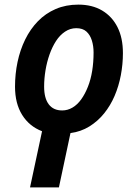

<svg xmlns="http://www.w3.org/2000/svg" viewBox="-20 -571 591 831"><path d="M162 -3Q107 -24 76 -73.5Q45 -123 45 -196Q45 -251 56 -303Q67 -355 89 -400Q111 -445 144 -479Q177 -513 221 -532Q265 -551 319 -551Q379 -551 422 -525.5Q465 -500 488.5 -453.5Q512 -407 512 -341Q512 -293 503 -245.5Q494 -198 476 -156Q458 -114 430.5 -80Q403 -46 366.5 -23.5Q330 -1 285 5L235 240H110ZM249 -93Q273 -93 294 -105.5Q315 -118 331.5 -141Q348 -164 360.5 -195.5Q373 -227 379 -264.5Q385 -302 385 -344Q385 -372 377.5 -396Q370 -420 354 -434.5Q338 -449 310 -449Q284 -449 261.5 -434Q239 -419 222.5 -393.5Q206 -368 194.5 -335.5Q183 -303 177 -267Q171 -231 171 -196Q171 -146 191 -119.5Q211 -93 249 -93Z"/></svg>

Font: Noto Sans Display SemiBold
Style: Italic
Weight: 600
Italic angle: -12°
Designer: Monotype Design Team
Foundry: Monotype Imaging Inc.
Version: Version 2.003